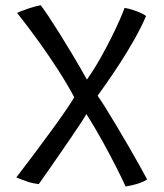

<svg xmlns="http://www.w3.org/2000/svg" viewBox="-20 -686 614 719"><path d="M258 -322Q229.5 -375 196.2 -426.2Q163 -477.5 131.8 -521Q100.5 -564.5 77 -595.2Q53.5 -626 44 -637.5Q53 -642 64.5 -646.2Q76 -650.5 88.5 -654.8Q101 -659 112.5 -662Q124 -665 132.5 -666.5Q143.5 -652 161.8 -624.8Q180 -597.5 203 -560.8Q226 -524 252.2 -480.2Q278.5 -436.5 305.5 -388Q331 -424 354.2 -465Q377.5 -506 396.8 -544.8Q416 -583.5 429 -613.2Q442 -643 446.5 -656.5Q464 -653.5 479.5 -648.2Q495 -643 507.2 -637.5Q519.5 -632 527 -626Q509.5 -585 483.2 -538.5Q457 -492 429 -449Q401 -406 378.2 -373.5Q355.5 -341 345.5 -327.5Q357.5 -311 376 -281.2Q394.5 -251.5 416.2 -215Q438 -178.5 460 -140.8Q482 -103 500.5 -69.8Q519 -36.5 531 -14Q519.5 -6.5 505 -1.2Q490.5 4 476.2 7.2Q462 10.5 450.5 12.5Q436 -19.5 413.2 -64.2Q390.5 -109 362.5 -159.5Q334.5 -210 303.5 -259Q299 -250.5 284.8 -228.5Q270.5 -206.5 250.8 -177.8Q231 -149 210 -118.2Q189 -87.5 170.2 -60.8Q151.5 -34 139.2 -16.5Q127 1 125 3.5Q103 1 83.8 -5.5Q64.5 -12 41 -21.5Q73.5 -63.5 107.5 -109Q141.5 -154.5 172 -196.2Q202.5 -238 225.2 -271Q248 -304 258 -322Z"/></svg>

Font: Grandstander Thin Light
Style: Regular
Weight: 300
Version: Version 1.200